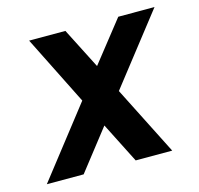

<svg xmlns="http://www.w3.org/2000/svg" viewBox="-80 -585 693 670"><g transform="rotate(-15 266.5 -250.0)"><path d="M257 -146 331 0H463L337 -249L533 -500H402L286 -353L211 -500H80L205 -250L10 0H143Z"/></g></svg>

Font: Unageo
Style: SemiBold-Italic
Weight: 600
Designer: Richard Sepsi
Foundry: Richard Sepsi
Version: Version 2.000